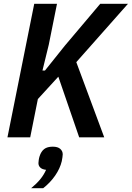

<svg xmlns="http://www.w3.org/2000/svg" viewBox="-20 -718 689 1004"><path d="M285 -317 178 -200 138 0H19L159 -698H278L235 -484L202 -349H215L319 -479L504 -698H649L379 -393L525 0H394ZM256 49Q282 49 295 60.5Q308 72 308 89Q308 94 306.5 104.5Q305 115 303 125Q294 163 268.5 200Q243 237 206 266H143Q171 243 190 220Q209 197 221 170Q201 168 191 158.5Q181 149 181 135Q181 130 182.5 119Q184 108 187 99Q195 74 211 61.5Q227 49 256 49Z"/></svg>

Font: IBM Plex Sans Cond SmBld
Style: Italic
Weight: 600
Width: 3
Italic angle: -11°
Designer: Mike Abbink, Paul van der Laan, Pieter van Rosmalen
Foundry: Bold Monday
Version: Version 1.3